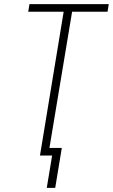

<svg xmlns="http://www.w3.org/2000/svg" viewBox="-20 -755 548 932"><path d="M207 157 233 0H174L289 -698H117L123 -735H508L502 -698H330L220 -37H280L248 157Z"/></svg>

Font: Iosevka Curly XLtObl
Style: Regular
Weight: 200
Italic angle: -9°
Monospace: yes
Designer: Belleve Invis
Foundry: Belleve Invis
Version: Version 11.1.0; ttfautohint (v1.8.3)